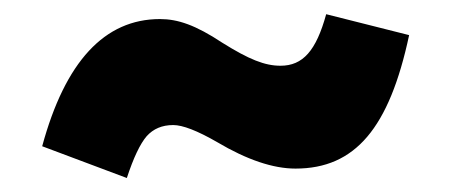

<svg xmlns="http://www.w3.org/2000/svg" viewBox="-20 -515 632 269"><path d="M157.7 -265.6C167 -293.9 176.3 -313.5 185.5 -324.2C194.8 -334.5 207 -339.8 222.7 -339.8C235.8 -339.8 256.3 -332 284.2 -315.9C326.2 -291 362.8 -278.8 394 -278.8C477.5 -278.8 525.4 -335.4 553.2 -465.8L437 -495.1C422.9 -443.8 404.3 -422.9 373 -422.9C351.1 -422.9 329.1 -431.6 291.5 -455.1C253.9 -480 229 -488.3 204.1 -488.3C126.5 -488.3 71.3 -428.7 39.1 -310.1Z"/></svg>

Font: Estedad Black
Style: Regular
Weight: 900
Designer: Amin Abedi
Version: Version 7.3